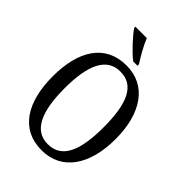

<svg xmlns="http://www.w3.org/2000/svg" viewBox="-267 -1048 1175 1175"><g transform="rotate(45 320.5 -460.5)"><path d="M332 -771H369V-784C344 -822 307 -886 290 -931H191V-921C213 -886 285 -807 332 -771ZM320 10C495 10 592 -137 592 -358C592 -580 495 -725 321 -725C137 -725 48 -580 48 -359C48 -137 137 10 320 10ZM320 -43C200 -43 151 -160 151 -358C151 -557 200 -672 321 -672C444 -672 489 -557 489 -358C489 -160 444 -43 320 -43Z"/></g></svg>

Font: Noto Serif Devanagari Condensed
Style: Regular
Weight: 400
Width: 3
Designer: Universal Thirst, Indian Type Foundry and the Monotype Design Team
Foundry: Monotype Imaging Inc.
Version: Version 2.004